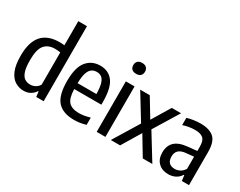

<svg xmlns="http://www.w3.org/2000/svg" viewBox="-94 -1294 2242 1790"><g transform="rotate(30 1026.5 -399.0)"><path d="M220 9.5Q171 9.5 128.8 -16Q86.5 -41.5 60.8 -100.8Q35 -160 35 -261Q35 -409 98.5 -480.2Q162 -551.5 288 -551.5Q312.5 -551.5 339.5 -548.5V-808H433V0H353L346.5 -55.5H341Q324 -28 293.2 -9.2Q262.5 9.5 220 9.5ZM245.5 -71Q272.5 -71 298.5 -84.8Q324.5 -98.5 339.5 -125V-471.5Q312 -476.5 281.5 -476.5Q209 -476.5 170 -430.8Q131 -385 131 -269.5Q131 -188.5 146.2 -145.5Q161.5 -102.5 187.2 -86.8Q213 -71 245.5 -71Z M762.5 9.5Q643.5 9.5 585.5 -54.8Q527.5 -119 527.5 -273Q527.5 -420 582 -486Q636.5 -552 727.5 -552Q816.5 -552 865.8 -486Q915 -420 915 -270.5V-241H623Q625.5 -142.5 661.2 -105.2Q697 -68 773 -68Q823 -68 890 -87.5V-9.5Q854.5 1 824 5.2Q793.5 9.5 762.5 9.5ZM727 -485Q697.5 -485 674.2 -469.8Q651 -454.5 637.5 -415.2Q624 -376 623 -304H825.5Q824.5 -376 812.2 -415.2Q800 -454.5 778.2 -469.8Q756.5 -485 727 -485Z M1004 0V-543.5H1098V0ZM1051 -652Q1020 -652 1004 -667.5Q988 -683 988 -710.5Q988 -737.5 1004 -753.2Q1020 -769 1051 -769Q1082 -769 1098 -753.2Q1114 -737.5 1114 -710.5Q1114 -683 1098 -667.5Q1082 -652 1051 -652Z M1156 0 1323.5 -274 1158.5 -543.5H1261.5L1380 -347.5L1498.5 -543.5H1598.5L1434 -275L1603 0H1500L1378 -203L1256 0Z M1777 9Q1711.5 9 1670.5 -30.2Q1629.5 -69.5 1629.5 -140.5Q1629.5 -214 1673.5 -255.5Q1717.5 -297 1813.5 -305.5L1906 -315V-361Q1906 -426.5 1877.8 -450.5Q1849.5 -474.5 1789.5 -474.5Q1762 -474.5 1728.5 -469.2Q1695 -464 1662.5 -453V-531Q1693 -541 1731.8 -546.5Q1770.5 -552 1804.5 -552Q1901.5 -552 1949.5 -509.2Q1997.5 -466.5 1997.5 -357V0H1920.5L1913 -59H1907.5Q1885.5 -24 1851.8 -7.5Q1818 9 1777 9ZM1722.5 -151Q1722.5 -106.5 1744.2 -85.2Q1766 -64 1805.5 -64Q1830.5 -64 1857.5 -76.5Q1884.5 -89 1906 -122.5V-253.5L1822 -245Q1722.5 -235.5 1722.5 -151Z"/></g></svg>

Font: Encode Sans Condensed Medium
Style: Regular
Weight: 500
Width: 3
Designer: Multiple Designers
Foundry: Impallari Type
Version: Version 3.000; ttfautohint (v1.8.3) -l 8 -r 50 -G 200 -x 14 